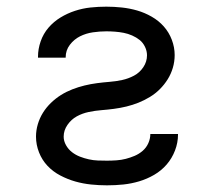

<svg xmlns="http://www.w3.org/2000/svg" viewBox="-20 -548 640 576"><path d="M301 8Q277 8 253 5.5Q229 3 206 -3.5Q183 -10 161 -21.5Q139 -33 122.5 -50.5Q106 -68 97 -91Q88 -114 88 -138Q88 -157 93.5 -175.5Q99 -194 109 -210Q119 -226 133 -239.5Q147 -253 163 -263Q179 -273 197 -280Q215 -287 233.5 -291.5Q252 -296 271 -298.5Q290 -301 309 -302.5Q328 -304 346.5 -308Q365 -312 382 -321Q399 -330 410 -346.5Q421 -363 421 -382Q421 -395 415 -407.5Q409 -420 399 -428Q389 -436 376.5 -441.5Q364 -447 351 -449.5Q338 -452 325 -453Q312 -454 299 -454Q279 -454 258.5 -451Q238 -448 220 -439Q202 -430 189.5 -413.5Q177 -397 177 -376V-375H94V-378Q94 -401 102 -424Q110 -447 125.5 -465Q141 -483 161.5 -495.5Q182 -508 205 -515.5Q228 -523 251.5 -525.5Q275 -528 299 -528Q322 -528 345.5 -525.5Q369 -523 391.5 -516.5Q414 -510 435 -498Q456 -486 471.5 -468.5Q487 -451 495.5 -428.5Q504 -406 504 -383Q504 -363 498.5 -344.5Q493 -326 483 -310Q473 -294 459.5 -280.5Q446 -267 429.5 -257Q413 -247 395.5 -240Q378 -233 359.5 -228.5Q341 -224 322 -221.5Q303 -219 284 -217.5Q265 -216 246 -212Q227 -208 210.5 -199Q194 -190 182.5 -173.5Q171 -157 171 -138Q171 -125 178 -112.5Q185 -100 196 -91.5Q207 -83 220 -78Q233 -73 246.5 -70Q260 -67 273.5 -66.5Q287 -66 301 -66Q315 -66 329.5 -67Q344 -68 357.5 -71.5Q371 -75 384 -80.5Q397 -86 408 -95.5Q419 -105 425 -118.5Q431 -132 431 -146H514V-144Q514 -120 505 -96.5Q496 -73 480 -54.5Q464 -36 442.5 -23.5Q421 -11 397.5 -4Q374 3 350 5.5Q326 8 301 8Z"/></svg>

Font: Nova
Style: Regular
Weight: 400
Monospace: yes
Designer: Belleve Invis
Foundry: Belleve Invis
Version: Version 24.1.4; ttfautohint (v1.8.4)